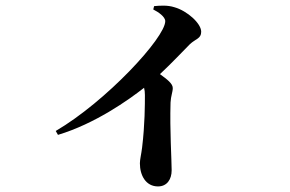

<svg xmlns="http://www.w3.org/2000/svg" viewBox="-20 -611 1040 689"><path d="M530 -577C548 -568 573 -551 573 -535C573 -476 361 -247 180 -141L188 -127C321 -167 441 -252 497 -296C499 -288 500 -280 500 -270C500 -236 500 -165 490 -82C487 -57 482 -39 482 -25C482 18 503 58 547 58C579 58 596 33 596 0C596 -38 589 -143 592 -243C593 -266 600 -281 600 -295C600 -311 580 -326 554 -345C598 -386 635 -426 661 -452C682 -472 702 -472 702 -497C702 -527 652 -572 606 -585C581 -593 555 -591 533 -589Z"/></svg>

Font: Noto Serif CJK KR
Style: Bold
Weight: 700
Designer: Ryoko NISHIZUKA 西塚涼子 (kana & ideographs); Frank Grießhammer (Latin, Greek & Cyrillic); Wenlong ZHANG 张文龙 (bopomofo); San
Foundry: Adobe
Version: Version 2.001;hotconv 1.1.0;makeotfexe 2.6.0